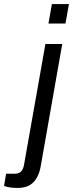

<svg xmlns="http://www.w3.org/2000/svg" viewBox="-115 -743 360 947"><path d="M124 -627 141 -723H225L208 -627ZM-28 184Q-38 184 -51.5 183Q-65 182 -76.5 179.5Q-88 177 -95 174L-85 114H-45Q-22 114 -11 103Q0 92 4 67L109 -526H192L86 76Q81 107 67.5 132Q54 157 31 170.5Q8 184 -28 184Z"/></svg>

Font: Archivo SemiCondensed
Style: Italic
Weight: 400
Width: 4
Italic angle: -10°
Designer: Hector Gatti
Foundry: Omnibus-Type
Version: Version 2.001